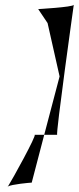

<svg xmlns="http://www.w3.org/2000/svg" viewBox="-20 -726 327 799"><path d="M11 53 13 50C11 51 11 52 11 53ZM13 50C28 41 105 34 112 34L164 -165H124C134 -165 31 22 13 50ZM139 -688 178 -630 228 -408 164 -165H218C211 -165 287 -706 287 -706C285 -696 131 -688 139 -688Z"/></svg>

Font: Ampere
Style: SCUltCndIta
Weight: 400
Version: Version 1